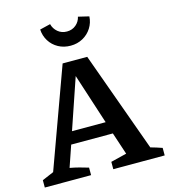

<svg xmlns="http://www.w3.org/2000/svg" viewBox="-131 -985 956 1086"><g transform="rotate(-15 347.0 -442.5)"><path d="M631 -65Q648 -60 665 -55Q682 -50 698 -44V0H397V-43L490 -66L447 -196H203L160 -71Q188 -66 214.5 -59Q241 -52 267 -44V0H-4V-43L64 -72L275 -652H419ZM227 -268H424L328 -564ZM346 -737Q306 -737 274 -754.5Q242 -772 223 -802.5Q204 -833 202 -870L264 -885Q271 -857 293 -838.5Q315 -820 346 -820Q377 -820 399 -838.5Q421 -857 427 -885L490 -870Q488 -833 468.5 -802.5Q449 -772 417 -754.5Q385 -737 346 -737Z"/></g></svg>

Font: Piazzolla SC SemiBold
Style: Regular
Weight: 600
Designer: Juan Pablo del Peral
Foundry: Huerta Tipografica
Version: Version 1.330